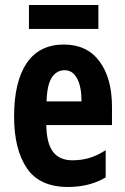

<svg xmlns="http://www.w3.org/2000/svg" viewBox="-20 -733 497 763"><path d="M234 -556Q326 -556 375.5 -489Q425 -422 425 -309V-236H164Q165 -164 190.5 -130Q216 -96 268 -96Q303 -96 334 -105Q365 -114 400 -136V-28Q336 10 250 10Q137 10 86.5 -65Q36 -140 36 -270Q36 -408 86 -482Q136 -556 234 -556ZM237 -454Q205 -454 186 -425Q167 -396 165 -330H304Q304 -388 286.5 -421Q269 -454 237 -454ZM371 -713V-618H95V-713Z"/></svg>

Font: Noto Sans Myanmar ExtraCondensed
Style: Bold
Weight: 700
Width: 2
Designer: Monotype Design Team
Foundry: Monotype Imaging Inc.
Version: Version 2.107; ttfautohint (v1.8.4.7-5d5b)